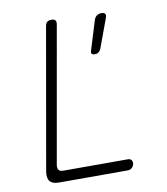

<svg xmlns="http://www.w3.org/2000/svg" viewBox="-83 -810 766 879"><g transform="rotate(-10 300.0 -370.0)"><path d="M120 0Q90 0 78 -15Q66 -30 71 -60L186 -715Q188 -728 195 -734Q202 -740 215 -740Q228 -740 233 -734Q238 -728 236 -715L124 -80Q122 -65 128 -57.5Q134 -50 149 -50H449Q460 -50 465.5 -43Q471 -36 469 -25Q467 -14 459 -7Q451 0 440 0ZM384 -550Q373 -550 369.5 -555Q366 -560 370 -571L411 -704Q415 -717 424 -723.5Q433 -730 446 -730Q459 -730 463 -723.5Q467 -717 462 -704L413 -571Q408 -560 401.5 -555Q395 -550 384 -550Z"/></g></svg>

Font: Maple Mono Thin
Style: Italic
Weight: 250
Italic angle: -10°
Monospace: yes
Designer: subframe7536
Version: Version 7.000